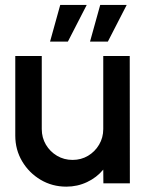

<svg xmlns="http://www.w3.org/2000/svg" viewBox="-20 -720 570 754"><path d="M40 -187.5V-500H144V-213Q144 -179.5 160.2 -152Q176.5 -124.5 204 -108.2Q231.5 -92 265 -92Q298.5 -92 325.8 -108.2Q353 -124.5 369.2 -152Q385.5 -179.5 385.5 -213V-500H489.5L490 0H386L385.5 -54Q360 -23 322 -5Q284 13 240.5 13Q185 13 139.5 -14Q94 -41 67 -86.5Q40 -132 40 -187.5ZM333.5 -556.5 373.5 -700.5H477.5L403.5 -556.5ZM176.5 -556.5 216.5 -700.5H320.5L246.5 -556.5Z"/></svg>

Font: Urbanist SemiBold
Style: Regular
Weight: 600
Designer: Corey Hu
Foundry: Corey Hu
Version: Version 1.321; ttfautohint (v1.8.4.7-5d5b)